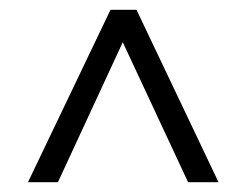

<svg xmlns="http://www.w3.org/2000/svg" viewBox="-20 -702 502 391"><path d="M363 -331 230 -616 98 -331H37L205 -682H258L425 -331Z"/></svg>

Font: Montagu Slab 16pt Light
Style: Regular
Weight: 300
Designer: Florian Karsten
Foundry: Florian Karsten
Version: Version 1.000; ttfautohint (v1.8.3)